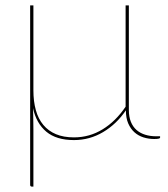

<svg xmlns="http://www.w3.org/2000/svg" viewBox="-20 -510 622 710"><path d="M572 -6V-1Q572 4 550 4Q529.5 4 510.5 -2Q491.5 -8 477.2 -20.8Q463 -33.5 454.2 -53.5Q445.5 -73.5 445.5 -102Q411 -51 361.2 -21.5Q311.5 8 253.5 8Q188.5 8 151.5 -22.8Q114.5 -53.5 102 -110Q102.5 -97.5 102.8 -83.8Q103 -70 103.2 -56.2Q103.5 -42.5 103.5 -29.2Q103.5 -16 103.5 -5V180H97.5Q94.5 180 93 178.2Q91.5 176.5 91.5 174V-490H103.5V-176Q103.5 -135 112.5 -102.8Q121.5 -70.5 140.2 -48Q159 -25.5 187 -13.8Q215 -2 253.5 -2Q311 -2 359.5 -31.8Q408 -61.5 444.5 -115.5V-490H456.5V-103.5Q456.5 -78 464 -59.5Q471.5 -41 485 -29.2Q498.5 -17.5 517 -11.8Q535.5 -6 558 -6Z"/></svg>

Font: Lato 2
Style: Regular
Weight: 100
Designer: Lukasz Dziedzic with Adam Twardoch and Botio Nikoltchev
Foundry: tyPoland Lukasz Dziedzic
Version: Version 2.015; 2015-08-06; http://www.latofonts.com/